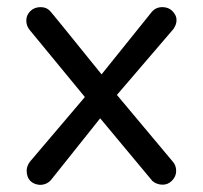

<svg xmlns="http://www.w3.org/2000/svg" viewBox="-20 -518 568 538"><path d="M463.9 -65.4 307.6 -252 465.8 -436.5Q474.6 -449.2 474.6 -460.9Q474.6 -470.7 470.7 -476.6Q459 -498 434.6 -498Q416 -498 404.3 -483.4L264.6 -309.6Q122.1 -486.3 120.1 -487.3Q110.4 -498 93.8 -498Q76.2 -498 64.9 -486.8Q53.7 -475.6 53.7 -460.4Q53.7 -445.3 63.5 -433.6L217.8 -246.1L63.5 -64.5Q54.7 -51.8 54.7 -40Q54.7 -20.5 66.4 -9.8Q76.2 -1 91.8 0Q113.3 0 126 -17.6L260.7 -186.5L407.2 -10.7Q418.9 -1 434.6 -0.5Q450.2 0 461.9 -11.7Q473.6 -23.4 473.6 -39.1Q473.6 -54.7 463.9 -65.4Z"/></svg>

Font: FakePearl
Style: Light
Weight: 350
Version: Version 1.2